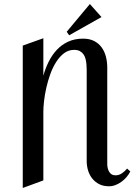

<svg xmlns="http://www.w3.org/2000/svg" viewBox="-20 -909 660 943"><path d="M620.1 -66.9Q612.8 -52.7 601.8 -39.6Q590.8 -26.4 576.9 -16.4Q563 -6.3 547.4 -0.2Q531.7 5.9 515.1 5.9Q487.8 5.9 467.5 -4.4Q447.3 -14.6 433.3 -32Q419.4 -49.3 412.6 -71.8Q405.8 -94.2 405.8 -119.1V-541Q405.8 -552.7 405.8 -566.7Q405.8 -580.6 404.5 -594.2Q403.3 -607.9 399.9 -620.6Q396.5 -633.3 389.6 -642.8Q382.8 -652.3 371.8 -658.2Q360.8 -664.1 344.2 -664.1Q316.4 -664.1 294.4 -647.5Q272.5 -630.9 255.6 -604.2Q238.8 -577.6 226.8 -544.2Q214.8 -510.7 207.3 -477.1Q199.7 -443.4 196.3 -412.6Q192.9 -381.8 192.9 -360.8V-22.9L91.8 14.2V-685.1L192.9 -721.2V-537.1Q202.6 -572.8 219 -605.7Q235.4 -638.7 259 -664.1Q282.7 -689.5 314.7 -704.3Q346.7 -719.2 388.2 -719.2Q419.4 -719.2 441.9 -707.8Q464.4 -696.3 478.8 -676.8Q493.2 -657.2 500 -631.3Q506.8 -605.5 506.8 -577.1V-103Q506.8 -93.3 509 -83.5Q511.2 -73.7 515.9 -65.7Q520.5 -57.6 528.3 -52.7Q536.1 -47.9 547.9 -47.9Q564.5 -47.9 579.3 -58.1Q594.2 -68.4 604 -81.1ZM319.8 -735.8 307.6 -752.9 421.4 -889.2 478.5 -825.2Z"/></svg>

Font: Redressed
Style: Regular
Weight: 400
Designer: Astigmatic (AOETI)
Foundry: Astigmatic (AOETI)
Version: Version 1.001